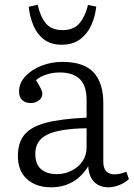

<svg xmlns="http://www.w3.org/2000/svg" viewBox="-20 -782 568 816"><path d="M197 14Q133 14 94.5 -21Q56 -56 56 -119Q56 -175 83.5 -209Q111 -243 174.5 -260Q238 -277 348 -282V-356Q348 -419 318.5 -446.5Q289 -474 234 -474Q203 -474 175 -464.5Q147 -455 133 -441Q148 -417 154 -404.5Q160 -392 160 -384Q160 -367 145.5 -355.5Q131 -344 111 -344Q88 -344 74.5 -356.5Q61 -369 61 -393Q61 -429 87.5 -457.5Q114 -486 156 -502.5Q198 -519 244 -519Q337 -519 378 -474Q419 -429 419 -345V-95Q419 -41 467 -41Q489 -41 517 -52L528 -21Q511 -5 487 4.5Q463 14 441 14Q404 14 381 -8Q358 -30 355 -75Q299 14 197 14ZM222 -42Q255 -42 284 -56.5Q313 -71 330.5 -96.5Q348 -122 348 -156V-237Q232 -235 181 -210Q130 -185 130 -129Q130 -84 154.5 -63Q179 -42 222 -42ZM242 -592Q197 -592 167.5 -614Q138 -636 122.5 -672.5Q107 -709 102 -753L140 -762Q152 -709 176 -681.5Q200 -654 246 -654Q294 -654 318.5 -684Q343 -714 354 -761L389 -754Q385 -713 368.5 -676Q352 -639 321 -615.5Q290 -592 242 -592Z"/></svg>

Font: Literata 12pt Light
Style: Regular
Weight: 300
Designer: Latin by Veronika Burian and Jose Scaglione. Greek by Irene Vlachou. Cyrillic by Vera Evstafieva.
Foundry: TypeTogether
Version: Version 3.002